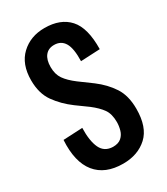

<svg xmlns="http://www.w3.org/2000/svg" viewBox="-183 -804 782 898"><g transform="rotate(-30 208.0 -355.0)"><path d="M211 12Q114 12 65.5 -48Q17 -108 24 -224L128 -229Q126 -159 144.5 -120Q163 -81 209 -80Q238 -80 254 -94Q270 -108 276 -129.5Q282 -151 282 -172Q282 -216 263.5 -242Q245 -268 210 -295L148 -340Q98 -377 65 -423.5Q32 -470 32 -541Q32 -628 82 -675Q132 -722 208 -722Q294 -722 339.5 -671.5Q385 -621 383 -507L279 -502Q281 -570 263 -600.5Q245 -631 207 -631Q176 -631 159 -609.5Q142 -588 142 -549Q142 -510 160 -484Q178 -458 215 -430L283 -380Q332 -343 362 -297Q392 -251 392 -180Q392 -81 341.5 -34.5Q291 12 211 12Z"/></g></svg>

Font: Special Gothic Condensed Medium
Style: Regular
Weight: 500
Width: 3
Designer: Alistair McCready
Foundry: Monolith
Version: Version 1.000; ttfautohint (v1.8.4.7-5d5b)